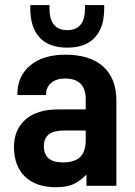

<svg xmlns="http://www.w3.org/2000/svg" viewBox="-20 -746 541 771"><path d="M393.6 -479.5Q447.3 -431.6 447.3 -341.8V0H327.1V-44.9Q314.5 -32.2 300.8 -22Q287.1 -11.7 273.4 -5.9Q246.1 5.9 204.1 5.9Q125 5.9 80.1 -37.1Q36.1 -80.1 36.1 -156.2Q36.1 -225.6 83 -266.6Q128.9 -306.6 213.9 -306.6H324.2V-347.7Q324.2 -430.7 241.2 -430.7Q206.1 -430.7 185.5 -413.1Q165 -395.5 165 -367.2V-364.3H49.8V-368.2Q49.8 -440.4 101.6 -483.4Q153.3 -526.4 242.2 -526.4Q340.8 -526.4 393.6 -479.5ZM302.7 -116.2Q324.2 -137.7 324.2 -184.6V-221.7H234.4Q156.2 -221.7 156.2 -159.2Q156.2 -93.8 232.4 -93.8Q280.3 -93.8 302.7 -116.2ZM250 -554.7Q176.8 -554.7 139.2 -595.2Q101.6 -635.7 101.6 -711.9V-725.6H178.7V-711.9Q178.7 -625 250 -625Q321.3 -625 321.3 -711.9V-725.6H398.4V-711.9Q398.4 -635.7 360.8 -595.2Q323.2 -554.7 250 -554.7Z"/></svg>

Font: DINish
Style: Bold
Weight: 700
Designer: Bert Driehuis
Foundry: Playbeing
Version: Version 3.008; git-95204e4c-release